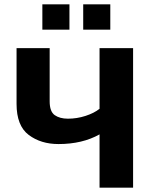

<svg xmlns="http://www.w3.org/2000/svg" viewBox="-20 -873 709 893"><path d="M57 0ZM443 -248Q363 -203 252 -203Q170 -203 113.5 -245.5Q57 -288 57 -390V-649H211V-402Q211 -354 234.5 -337.5Q258 -321 296 -321Q338 -321 378 -334Q418 -347 443 -367V-649H599V0H443ZM177 -853H303V-735H177ZM367 -853H493V-735H367Z"/></svg>

Font: Play
Style: Bold
Weight: 700
Designer: Jonas Hecksher (Cyrillic expansion: Cyreal)
Foundry: Jonas Hecksher, Playtype, e-types AS
Version: Version 2.101; ttfautohint (v1.5.65-e2d9)